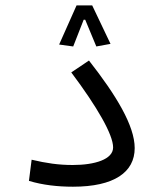

<svg xmlns="http://www.w3.org/2000/svg" viewBox="-20 -704 626 726"><path d="M255.9 2C411.6 2 489.3 -52.7 489.3 -144C489.3 -228.5 419.4 -343.8 316.4 -475.1L249.5 -430.2C347.7 -299.3 407.7 -194.8 407.7 -146.5C407.7 -101.6 338.9 -80.1 254.9 -80.1C201.2 -80.1 155.3 -86.9 99.6 -100.1L89.4 -20C141.6 -4.4 197.3 2 255.9 2ZM328.6 -683.6H269.5L203.6 -535.6L256.8 -528.3L296.4 -629.4H302.2L344.2 -528.3L397.9 -538.1Z"/></svg>

Font: Cascadia Code SemiLight
Style: Regular
Weight: 350
Monospace: yes
Designer: Aaron Bell
Foundry: Saja Typeworks
Version: Version 2404.023